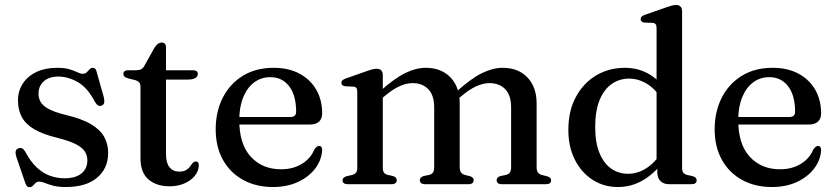

<svg xmlns="http://www.w3.org/2000/svg" viewBox="-20 -758 3438 790"><path d="M219.5 -443Q182 -443 160.2 -423.5Q138.5 -404 138.5 -373Q138.5 -353.5 147.5 -338Q156.5 -322.5 180 -309.8Q203.5 -297 247 -286Q316 -270 354.8 -246.8Q393.5 -223.5 409.2 -194Q425 -164.5 425 -129Q425 -65.5 379.8 -27Q334.5 11.5 250 11.5Q219 11.5 198.8 6Q178.5 0.5 165.2 -5Q152 -10.5 142 -10.5Q132 -10.5 126.2 -5Q120.5 0.5 115.2 6.2Q110 12 101.5 12Q94.5 12 90.8 7.8Q87 3.5 83.5 -6.5L47 -113Q43 -126.5 44.5 -135.2Q46 -144 55.5 -147.5Q64.5 -151 71.2 -147.5Q78 -144 83.5 -134.5Q105.5 -93 131.2 -69Q157 -45 185.8 -34.8Q214.5 -24.5 245 -24.5Q292 -24.5 315.8 -44.8Q339.5 -65 339.5 -98Q339.5 -117.5 329.5 -134Q319.5 -150.5 293 -164.2Q266.5 -178 217.5 -190.5Q157 -205 121.2 -226Q85.5 -247 69.8 -276.2Q54 -305.5 54 -344.5Q54 -384 74 -414.5Q94 -445 130 -462Q166 -479 215 -479Q246 -479 265.8 -473Q285.5 -467 298 -460.8Q310.5 -454.5 320.5 -454.5Q331 -454.5 337.2 -460.8Q343.5 -467 348.8 -473Q354 -479 362 -479Q367.5 -479 371.8 -475Q376 -471 378 -461L406.5 -360.5Q410 -346 409 -336.8Q408 -327.5 398 -323.5Q389.5 -320 382.8 -324.8Q376 -329.5 369 -341.5Q340.5 -396.5 300.8 -419.8Q261 -443 219.5 -443Z M536 -428.5 509 -435Q496.5 -438.5 492 -443Q487.5 -447.5 487.5 -453.5Q487.5 -461 492.8 -465Q498 -469 507 -469H539.5Q552.5 -469 560.5 -473Q568.5 -477 574.5 -488L615.5 -561.5Q623 -573 630.2 -578Q637.5 -583 645.5 -583Q654 -583 658.5 -577.8Q663 -572.5 663 -563V-123Q663 -88.5 677.2 -70.2Q691.5 -52 717 -52Q735 -52 745.2 -58Q755.5 -64 761.2 -72.2Q767 -80.5 772.2 -86.8Q777.5 -93 785.5 -93.5Q791.5 -94 794.8 -90Q798 -86 798 -77Q797.5 -55 782.2 -35.5Q767 -16 740 -3.8Q713 8.5 678 8.5Q623 8.5 590.5 -20Q558 -48.5 558 -106.5V-400Q558 -412 553.2 -418.2Q548.5 -424.5 536 -428.5ZM616.5 -430.5V-469H773.5Q783.5 -469 788.8 -465.2Q794 -461.5 794 -454Q794 -443.5 783.8 -437Q773.5 -430.5 751 -430.5Z M1305.5 -291.5Q1305.5 -269 1292.2 -257.2Q1279 -245.5 1254 -245.5H934.5V-276.5H1174Q1198.5 -276.5 1198.5 -298Q1198.5 -365.5 1169.8 -403Q1141 -440.5 1092.5 -440.5Q1054.5 -440.5 1025.8 -419Q997 -397.5 980.8 -357.8Q964.5 -318 964.5 -264Q964.5 -164.5 1012 -113Q1059.5 -61.5 1136.5 -61.5Q1186 -61.5 1222.5 -84Q1259 -106.5 1273.5 -143.5Q1280 -151.5 1284 -154.5Q1288 -157.5 1293 -157.5Q1300 -157.5 1303 -152Q1306 -146.5 1305.5 -138.5Q1302.5 -97.5 1275.8 -63.2Q1249 -29 1204.8 -8.8Q1160.5 11.5 1103.5 11.5Q1033.5 11.5 980.2 -17.8Q927 -47 897.2 -100.5Q867.5 -154 867.5 -225.5Q867.5 -298.5 896.5 -355.8Q925.5 -413 979 -446Q1032.5 -479 1106 -479Q1167.5 -479 1212.2 -455Q1257 -431 1281.2 -389Q1305.5 -347 1305.5 -291.5Z M1555 -450V-68Q1555 -54.5 1560 -47.8Q1565 -41 1575 -38.5L1597.5 -33.5Q1612.5 -28 1612.5 -17Q1612.5 0 1590 0H1411.5Q1400.5 0 1395 -4.2Q1389.5 -8.5 1389.5 -16Q1389.5 -22.5 1393.8 -26.5Q1398 -30.5 1406.5 -33L1430.5 -38.5Q1440 -41.5 1445 -47.8Q1450 -54 1450 -67.5V-379.5Q1450 -391 1446.5 -395.8Q1443 -400.5 1434.5 -401.5L1400 -403Q1392 -404.5 1388.2 -408Q1384.5 -411.5 1384.5 -417Q1384.5 -423.5 1388.8 -427.5Q1393 -431.5 1404 -435.5L1488 -465Q1503 -470.5 1512.8 -472.8Q1522.5 -475 1530.5 -475Q1542.5 -475 1548.8 -468.2Q1555 -461.5 1555 -450ZM1541 -344 1522 -363.5 1543.5 -382.5Q1603.5 -436 1647.5 -457.5Q1691.5 -479 1732.5 -479Q1795.5 -479 1833.5 -439.5Q1871.5 -400 1871.5 -332V-69.5Q1871.5 -55.5 1877.2 -48.2Q1883 -41 1893.5 -38L1914 -33Q1929 -28 1929 -17Q1929 0 1907 0H1730Q1707.5 0 1707.5 -17Q1707.5 -28 1722.5 -33.5L1746 -38.5Q1757 -41 1761.8 -48.5Q1766.5 -56 1766.5 -69.5V-316Q1766.5 -366 1742.2 -391Q1718 -416 1677.5 -416Q1652 -416 1623.8 -403.2Q1595.5 -390.5 1562.5 -362.5ZM1857 -344 1838 -363.5 1860 -382.5Q1919.5 -436 1963.8 -457.5Q2008 -479 2048.5 -479Q2112 -479 2150 -439.5Q2188 -400 2188 -332V-69.5Q2188 -55.5 2193.5 -48.2Q2199 -41 2209.5 -38L2230.5 -33Q2239 -30.5 2243.2 -26.5Q2247.5 -22.5 2247.5 -16Q2247.5 -8.5 2242.2 -4.2Q2237 0 2225.5 0H2046Q2023.5 0 2023.5 -17Q2023.5 -28 2038.5 -33.5L2062.5 -38.5Q2073 -41 2078 -48.5Q2083 -56 2083 -69.5V-316Q2083 -366 2058.8 -391Q2034.5 -416 1993.5 -416Q1968.5 -416 1940 -403.2Q1911.5 -390.5 1878.5 -362.5Z M2684.5 -81 2681.5 -84.5V-642Q2681.5 -653 2677.8 -658Q2674 -663 2665.5 -664L2631.5 -665Q2623 -666.5 2619.5 -670Q2616 -673.5 2616 -679Q2616 -685.5 2620.2 -689.8Q2624.5 -694 2635 -697.5L2719 -727Q2734.5 -732.5 2744.2 -735Q2754 -737.5 2761.5 -737.5Q2774 -737.5 2780.2 -730.8Q2786.5 -724 2786.5 -712V-68Q2786.5 -54.5 2791.5 -47.8Q2796.5 -41 2806 -38.5L2829 -33.5Q2838 -31 2842.2 -26.8Q2846.5 -22.5 2846.5 -16Q2846.5 -8.5 2841 -4.2Q2835.5 0 2824 0H2733Q2711 0 2697.8 -12.8Q2684.5 -25.5 2684.5 -49.5ZM2318.5 -223Q2318.5 -302 2349.5 -359.2Q2380.5 -416.5 2433.2 -447.8Q2486 -479 2550.5 -479Q2609.5 -479 2655.8 -450Q2702 -421 2730.5 -367.5L2706.5 -343Q2681 -388 2645 -411.2Q2609 -434.5 2568 -434.5Q2528.5 -434.5 2497 -412.5Q2465.5 -390.5 2447.2 -346.5Q2429 -302.5 2429 -235Q2429 -171.5 2446.5 -128.8Q2464 -86 2494.5 -64.5Q2525 -43 2563.5 -43Q2604 -43 2640 -66.2Q2676 -89.5 2705.5 -135.5L2721.5 -110Q2683 -52.5 2632.5 -20.5Q2582 11.5 2522.5 11.5Q2464 11.5 2417.8 -18.5Q2371.5 -48.5 2345 -101.5Q2318.5 -154.5 2318.5 -223Z M3358.5 -291.5Q3358.5 -269 3345.2 -257.2Q3332 -245.5 3307 -245.5H2987.5V-276.5H3227Q3251.5 -276.5 3251.5 -298Q3251.5 -365.5 3222.8 -403Q3194 -440.5 3145.5 -440.5Q3107.5 -440.5 3078.8 -419Q3050 -397.5 3033.8 -357.8Q3017.5 -318 3017.5 -264Q3017.5 -164.5 3065 -113Q3112.5 -61.5 3189.5 -61.5Q3239 -61.5 3275.5 -84Q3312 -106.5 3326.5 -143.5Q3333 -151.5 3337 -154.5Q3341 -157.5 3346 -157.5Q3353 -157.5 3356 -152Q3359 -146.5 3358.5 -138.5Q3355.5 -97.5 3328.8 -63.2Q3302 -29 3257.8 -8.8Q3213.5 11.5 3156.5 11.5Q3086.5 11.5 3033.2 -17.8Q2980 -47 2950.2 -100.5Q2920.5 -154 2920.5 -225.5Q2920.5 -298.5 2949.5 -355.8Q2978.5 -413 3032 -446Q3085.5 -479 3159 -479Q3220.5 -479 3265.2 -455Q3310 -431 3334.2 -389Q3358.5 -347 3358.5 -291.5Z"/></svg>

Font: Fraunces 18pt
Style: Regular
Weight: 400
Version: Version 1.000;[b76b70a41]